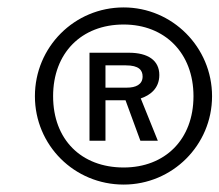

<svg xmlns="http://www.w3.org/2000/svg" viewBox="-20 -772 591 517"><path d="M313 -275C444 -275 551 -381 551 -513C551 -645 444 -752 313 -752C180 -752 74 -645 74 -513C74 -381 180 -275 313 -275ZM313 -321C199 -321 123 -396 123 -513C123 -629 199 -706 313 -706C424 -706 501 -629 501 -513C501 -396 424 -321 313 -321ZM264 -393V-502H318L358 -393H405L359 -507C383 -515 409 -533 409 -570C409 -609 379 -630 327 -630H221V-393ZM264 -596H319C354 -596 364 -583 364 -566C364 -544 345 -536 322 -536H264Z"/></svg>

Font: Cheyenne Sans
Style: Italic
Weight: 400
Italic angle: -8.13011°
Designer: The Public Sans project authors (U.S. Web Design System), Libre Franklin designed by Pablo Impallari and Rodrigo Fuenzal
Foundry: The Cheyenne Sans Project Authors
Version: Version 2.007